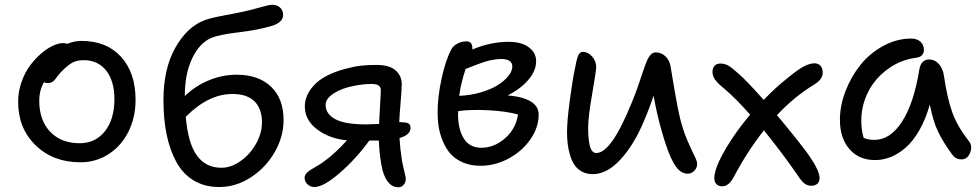

<svg xmlns="http://www.w3.org/2000/svg" viewBox="-20 -729 4118 807"><path d="M317.9 -46.9Q203.1 -46.9 129.6 -118.4Q56.2 -189.9 56.2 -300.8Q56.2 -343.3 70.1 -383.3Q84 -423.3 105.5 -452.4Q127 -481.4 152.3 -503.4Q177.7 -525.4 201.9 -536.6Q226.1 -547.9 244.1 -547.9Q254.4 -547.9 263.2 -544.9Q293 -557.1 321.8 -557.1Q427.7 -557.1 488.8 -490.2Q549.8 -423.3 549.8 -309.1Q549.8 -235.4 519.5 -175Q489.3 -114.7 436 -80.8Q382.8 -46.9 317.9 -46.9ZM145 -305.2Q145 -223.6 190.9 -175.3Q236.8 -127 314.9 -127Q381.3 -127 421.1 -177.5Q460.9 -228 460.9 -312Q460.9 -388.2 426.5 -432.1Q392.1 -476.1 332 -476.1Q303.2 -476.1 284.4 -465.8Q265.6 -455.6 242.2 -432.1Q232.9 -422.9 223.9 -411.4Q214.8 -399.9 210.4 -394Q206.1 -388.2 198.7 -384Q191.4 -379.9 182.1 -379.9Q170.4 -379.9 165 -383.8Q145 -350.1 145 -305.2Z M900.9 57.1Q839.8 57.1 793.9 29.3Q748 1.5 720.7 -49.1Q693.4 -99.6 680.2 -164.3Q667 -229 667 -308.1Q667 -439 716.3 -527.3Q765.6 -615.7 839.8 -644Q863.8 -653.3 926.5 -665Q989.3 -676.8 1003.9 -680.2Q1027.8 -685.5 1055.4 -693.1Q1083 -700.7 1099.1 -704.8Q1115.2 -709 1125 -709Q1143.1 -709 1156.5 -697.8Q1169.9 -686.5 1169.9 -666Q1169.9 -631.3 1111.8 -617.2Q1061 -602.5 980.2 -592.8Q899.4 -583 868.2 -569.8Q818.4 -548.3 787.6 -483.4Q756.8 -418.5 756.8 -326.2V-325.2Q801.3 -368.2 858.2 -391.6Q915 -415 975.1 -415Q1066.4 -415 1119.1 -364.7Q1171.9 -314.5 1171.9 -224.1Q1171.9 -155.8 1135.5 -91.1Q1099.1 -26.4 1035.9 15.4Q972.7 57.1 900.9 57.1ZM957 -334Q855.5 -334 760.7 -237.8Q770.5 -126.5 807.6 -75.2Q844.7 -23.9 910.2 -23.9Q952.1 -23.9 992.4 -53Q1032.7 -82 1056.9 -126.2Q1081.1 -170.4 1081.1 -213.9Q1081.1 -272 1049.8 -303Q1018.6 -334 957 -334Z M1301.3 57.1Q1284.7 57.1 1272.5 45.7Q1260.3 34.2 1260.3 18.1Q1260.3 6.8 1270.3 -3.2Q1280.3 -13.2 1305.2 -26.9Q1366.7 -60.5 1438.5 -139.2Q1364.7 -146 1313 -185.1Q1261.2 -224.1 1261.2 -282.2Q1261.2 -329.6 1300.8 -371.8Q1340.3 -414.1 1425.3 -438Q1465.8 -449.2 1494.6 -452.6Q1523.4 -456.1 1562.5 -456.1Q1616.2 -456.1 1642.3 -433.6Q1668.5 -411.1 1668.5 -375Q1668.5 -352.5 1663.6 -295.7Q1658.7 -238.8 1658.2 -215.8Q1682.1 -215.8 1693.8 -211.4Q1705.6 -207 1705.6 -191.9Q1705.6 -162.1 1659.2 -148.9Q1661.6 -103.5 1669.4 -54.2Q1671.4 -42.5 1675.5 -24.9Q1679.7 -7.3 1682.6 5.4Q1685.5 18.1 1685.5 22.9Q1685.5 37.6 1676.5 47.9Q1667.5 58.1 1654.3 58.1Q1608.9 58.1 1588.4 -11.2Q1575.7 -61.5 1572.3 -138.2H1563.5H1532.2Q1476.6 -61.5 1408.2 -2.2Q1339.8 57.1 1301.3 57.1ZM1348.6 -288.1Q1348.6 -250 1389.4 -228Q1430.2 -206.1 1519.5 -206.1Q1537.1 -206.1 1573.2 -208Q1574.2 -231.9 1577.4 -284.2Q1580.6 -336.4 1580.6 -350.1Q1580.6 -376 1543.5 -376Q1505.4 -376 1468.3 -368.2Q1417.5 -358.9 1383.1 -336.7Q1348.6 -314.5 1348.6 -288.1Z M2000 -32.2Q1958.5 -32.2 1926 -46.1Q1893.6 -60.1 1874 -82Q1854.5 -104 1841.8 -134.3Q1829.1 -164.6 1824.2 -193.8Q1819.3 -223.1 1819.3 -254.9Q1819.3 -320.8 1835.7 -397.2Q1852.1 -473.6 1876 -520Q1885.3 -537.1 1903.1 -546.1Q1920.9 -555.2 1940.4 -555.2Q1965.3 -555.2 1965.3 -526.9V-521Q2041.5 -553.2 2118.2 -553.2Q2171.9 -553.2 2202.6 -530.3Q2233.4 -507.3 2233.4 -472.2Q2233.4 -431.2 2200.4 -393.1Q2167.5 -355 2114.3 -328.1Q2244.1 -316.4 2244.1 -247.1Q2244.1 -193.8 2209.7 -143.8Q2175.3 -93.8 2118.4 -63Q2061.5 -32.2 2000 -32.2ZM2086.4 -481Q2074.2 -481 2061 -479Q2047.9 -477.1 2037.8 -474.9Q2027.8 -472.7 2012.5 -467.5Q1997.1 -462.4 1989.3 -459.5Q1981.4 -456.5 1962.9 -449.2Q1944.3 -441.9 1937 -439Q1916.5 -377 1910.2 -326.2Q1958 -328.1 2001 -340.8Q2043.9 -353.5 2072.3 -371.3Q2100.6 -389.2 2116.9 -409.7Q2133.3 -430.2 2133.3 -449.2Q2133.3 -481 2086.4 -481ZM1905.3 -248Q1905.3 -185.1 1929.7 -146.5Q1954.1 -107.9 2003.4 -107.9Q2057.6 -107.9 2103.3 -148.2Q2148.9 -188.5 2157.2 -248Q2106.4 -261.7 2033.2 -265.6Q1960 -269.5 1906.2 -262.2Q1905.3 -258.3 1905.3 -248Z M2471.2 2.9Q2445.3 2.9 2425.8 -7.8Q2406.2 -18.6 2394.8 -35.6Q2383.3 -52.7 2376 -76.9Q2368.7 -101.1 2366 -124.5Q2363.3 -147.9 2363.3 -174.8Q2363.3 -220.2 2374.8 -306.4Q2386.2 -392.6 2396 -438Q2402.8 -477.5 2409.7 -494.4Q2416.5 -511.2 2430.2 -511.2Q2450.7 -511.2 2468.3 -491.9Q2485.8 -472.7 2485.8 -446.8Q2485.8 -431.6 2469 -334.5Q2452.1 -237.3 2452.1 -192.9Q2452.1 -170.4 2453.4 -153.8Q2454.6 -137.2 2458 -120.6Q2461.4 -104 2468.5 -95Q2475.6 -85.9 2486.8 -85.9Q2549.8 -85.9 2636.2 -299.8Q2648.9 -330.1 2661.4 -366Q2673.8 -401.9 2681.2 -424.6Q2688.5 -447.3 2697 -468.3Q2705.6 -489.3 2714.8 -499Q2724.1 -508.8 2735.8 -508.8Q2759.3 -508.8 2776.9 -492.4Q2794.4 -476.1 2798.8 -448.2Q2800.8 -437.5 2806.6 -401.1Q2812.5 -364.7 2816.7 -341.6Q2820.8 -318.4 2826.9 -285.9Q2833 -253.4 2838.9 -230Q2851.1 -180.2 2869.4 -138.2Q2887.7 -96.2 2898.9 -74Q2910.2 -51.8 2910.2 -41Q2910.2 -23.4 2898.4 -11.2Q2886.7 1 2870.1 1Q2837.4 1 2812.7 -41.3Q2788.1 -83.5 2764.2 -168Q2743.2 -237.3 2727.1 -327.1Q2709 -272 2685.1 -216.8Q2645 -121.1 2588.4 -59.1Q2531.7 2.9 2471.2 2.9Z M3015.6 54.2Q2996.1 54.2 2987.1 39.6Q2978 24.9 2985.8 -4.9Q2993.7 -42.5 3033.7 -109.6Q3073.7 -176.8 3132.8 -247.1Q3074.2 -313.5 3025.9 -355Q2998.5 -377 2986.6 -392.8Q2974.6 -408.7 2974.6 -426.8Q2974.6 -441.9 2982.9 -451.9Q2991.2 -461.9 3007.8 -461.9Q3026.9 -461.9 3042.7 -452.4Q3058.6 -442.9 3088.9 -415Q3120.1 -387.7 3189.9 -309.1Q3237.8 -359.4 3290 -400.9Q3335.4 -438 3359.6 -450.4Q3383.8 -462.9 3403.8 -462.9Q3418.9 -462.9 3428.5 -452.6Q3438 -442.4 3438 -423.8Q3438 -395.5 3402.8 -374Q3320.8 -324.7 3245.6 -245.1Q3338.9 -133.3 3377.9 -79.1Q3424.8 -11.7 3424.8 19Q3424.8 34.7 3415.5 43.2Q3406.2 51.8 3389.6 51.8Q3374 51.8 3361.3 42.2Q3348.6 32.7 3332 6.8Q3270.5 -82.5 3190.9 -181.2Q3120.1 -91.8 3063 17.1Q3042.5 54.2 3015.6 54.2Z M3658.2 -56.2Q3590.3 -56.2 3550.3 -102.3Q3510.3 -148.4 3510.3 -225.1Q3510.3 -285.2 3533.9 -346.4Q3557.6 -407.7 3596.9 -456.5Q3636.2 -505.4 3692.6 -536.1Q3749 -566.9 3810.1 -566.9Q3833.5 -566.9 3848.4 -554.2Q3863.3 -541.5 3863.3 -518.1Q3863.3 -505.9 3855.5 -497.3Q3847.7 -488.8 3833 -486.8Q3764.6 -478 3710.7 -438.2Q3656.7 -398.4 3628.4 -341.6Q3600.1 -284.7 3600.1 -222.2Q3600.1 -182.1 3609.9 -149.9Q3627 -141.1 3656.2 -141.1Q3721.7 -141.1 3771.5 -218Q3821.3 -294.9 3844.2 -438Q3852.1 -479 3885.3 -479Q3909.2 -479 3926 -460.2Q3942.9 -441.4 3947.3 -411.1Q3961.4 -315.9 3982.2 -257.6Q4002.9 -199.2 4051.3 -137.2Q4068.8 -117.2 4057.9 -88.1Q4046.9 -59.1 4021 -59.1Q3996.1 -59.1 3981 -81.1Q3944.8 -130.4 3923.1 -175Q3901.4 -219.7 3888.2 -290Q3871.1 -228.5 3844.5 -182.1Q3817.9 -135.7 3787.1 -108.9Q3756.3 -82 3724.1 -69.1Q3691.9 -56.2 3658.2 -56.2Z"/></svg>

Font: Shantell Sans Bouncy
Style: Regular
Weight: 400
Designer: Stephen Nixon, Anya Danilova, Shantell Martin
Foundry: Arrow Type
Version: Version 1.006;[9816181b4]